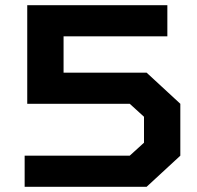

<svg xmlns="http://www.w3.org/2000/svg" viewBox="-20 -720 760 740"><path d="M545 0H75V-120H480L535 -170V-270L480 -320H85V-700H625V-580H225V-440H545L675 -320V-120Z"/></svg>

Font: Squares Bold
Style: Regular
Weight: 400
Designer: Typetype
Foundry: Typetype
Version: Version 001.000